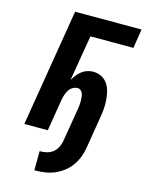

<svg xmlns="http://www.w3.org/2000/svg" viewBox="-142 -820 885 1161"><g transform="rotate(15 300.0 -240.0)"><path d="M190 255 191 135H195Q215 135 235.5 130Q256 125 272.5 112.5Q289 100 299 81Q309 62 313 42L349 -174Q351 -186 352 -197.5Q353 -209 353 -221Q353 -233 352 -244.5Q351 -256 347.5 -266.5Q344 -277 335.5 -285Q327 -293 315 -293Q300 -293 285 -284.5Q270 -276 261 -262Q252 -248 247 -232.5Q242 -217 239 -202L206 0H59L180 -735H596L577 -615H308L260 -329Q270 -346 282 -361.5Q294 -377 309.5 -389Q325 -401 343.5 -407Q362 -413 380 -413Q408 -413 432 -401Q456 -389 470.5 -367.5Q485 -346 491.5 -319.5Q498 -293 500 -265.5Q502 -238 499.5 -210Q497 -182 492 -154L460 42Q455 72 444 101Q433 130 414.5 156Q396 182 370 202Q344 222 315 234Q286 246 255.5 250.5Q225 255 195 255Z"/></g></svg>

Font: Iosevka Heavy Extended
Style: Italic
Weight: 900
Width: 7
Italic angle: -9°
Monospace: yes
Designer: Belleve Invis
Foundry: Belleve Invis
Version: Version 32.5.0; ttfautohint (v1.8.4)